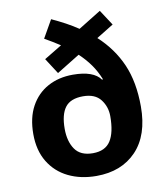

<svg xmlns="http://www.w3.org/2000/svg" viewBox="-86 -836 791 917"><g transform="rotate(-10 309.5 -377.5)"><path d="M224 -765Q259 -749 290.5 -732Q322 -715 350 -696L460 -764L509 -689L426 -638Q499 -571 536.5 -485Q574 -399 574 -280Q574 -141 502 -65.5Q430 10 308 10Q232 10 172.5 -19Q113 -48 79 -104Q45 -160 45 -239Q45 -318 75 -373Q105 -428 158 -457Q211 -486 280 -486Q330 -486 363.5 -474Q397 -462 414 -438L418 -440Q402 -480 379 -512.5Q356 -545 324 -575L212 -506L163 -582L249 -634Q232 -645 213.5 -656.5Q195 -668 175 -679ZM310 -376Q249 -376 223 -341.5Q197 -307 197 -238Q197 -177 223.5 -138.5Q250 -100 310 -100Q370 -100 396 -140.5Q422 -181 422 -260Q422 -306 395 -341Q368 -376 310 -376Z"/></g></svg>

Font: Noto Sans Sundanese
Style: Bold
Weight: 700
Version: Version 2.003